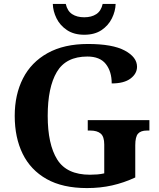

<svg xmlns="http://www.w3.org/2000/svg" viewBox="-20 -948 809 978"><path d="M423 10Q299 10 217.5 -36Q136 -82 95.5 -164.5Q55 -247 55 -358Q55 -466 97 -548.5Q139 -631 222.5 -677.5Q306 -724 428 -724Q553 -724 615.5 -690.5Q678 -657 678 -608Q678 -573 645 -548Q612 -523 549 -523Q549 -584 519 -622Q489 -660 425 -660Q316 -660 269.5 -581.5Q223 -503 223 -358Q223 -213 271.5 -135.5Q320 -58 438 -58Q457 -58 475.5 -59.5Q494 -61 511 -65V-212Q511 -252 493 -267.5Q475 -283 440 -283H427V-336H741V-283H728Q697 -283 683 -267Q669 -251 669 -208V-44Q611 -17 551 -3.5Q491 10 423 10ZM409 -771Q357 -771 321.5 -794.5Q286 -818 268 -854.5Q250 -891 249 -928H315Q323 -892 347.5 -876Q372 -860 409 -860Q446 -860 470.5 -876Q495 -892 503 -928H569Q568 -891 550 -854.5Q532 -818 497 -794.5Q462 -771 409 -771Z"/></svg>

Font: Noto Serif Tamil
Style: Bold Italic
Weight: 700
Italic angle: -12°
Designer: Indian Type Foundry, Tom Grace, and the Monotype Design Team
Foundry: Monotype Imaging Inc.
Version: Version 2.003; ttfautohint (v1.8.4.7-5d5b)